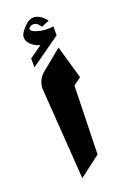

<svg xmlns="http://www.w3.org/2000/svg" viewBox="-119 -624 435 666"><g transform="rotate(-20 98.5 -291.0)"><path d="M150.7 -496V-529Q118.4 -523.7 87.1 -534.3Q76.4 -538 72 -543Q67.5 -548 72.2 -553.3Q77.5 -558.3 84.6 -559.5Q91.7 -560.7 98.1 -557.3Q101 -556 104.7 -552Q108.4 -548 110.9 -544.7L113.4 -541.3L142.2 -553.3Q141.5 -554.3 139.9 -556.3Q138.3 -558.3 133.5 -563.3Q128.7 -568.3 123.7 -572Q118.7 -575.7 111.3 -578.8Q103.8 -582 96.7 -582Q79.6 -582 64 -566Q40.9 -543 40.9 -528.3Q40.9 -514 52.3 -502.7Q63.6 -491.3 75 -487.3L86 -483L40.2 -450.7L40.5 -418ZM65 0 142.7 -59 149.3 -311.3 177.3 -332 142.3 -454 66 -391.3Q53.3 -380.7 46.8 -365.5Q40.3 -350.3 41.7 -334Z"/></g></svg>

Font: Jomhuria
Style: Regular
Weight: 400
Designer: Arabic design by Kourosh Beigpour, Latin design by Eben Sorkin, engineering by Lasse Fister and Khaled Hosney
Version: Version 1.0000